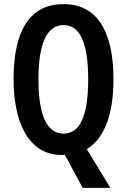

<svg xmlns="http://www.w3.org/2000/svg" viewBox="-20 -744 617 934"><path d="M532 -358C532 -600 447 -724 289 -724C129 -724 46 -601 46 -359C46 -152 117 10 280 10C285 10 291 9 295 8L382 170H517L402 -19C486 -68 532 -184 532 -358ZM167 -358C167 -532 208 -622 289 -622C369 -622 409 -535 409 -358C409 -180 369 -94 289 -94C209 -94 167 -183 167 -358Z"/></svg>

Font: Noto Sans Devanagari ExtraCondensed SemiBold
Style: Regular
Weight: 600
Width: 2
Designer: Jelle Bosma - Monotype Design Team
Foundry: Monotype Imaging Inc.
Version: Version 2.004